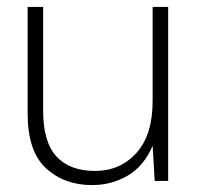

<svg xmlns="http://www.w3.org/2000/svg" viewBox="-20 -524 578 556"><path d="M247 12Q166 12 113 -37Q60 -86 60 -195V-504H105V-202Q105 -113 143.5 -71Q182 -29 255 -29Q328 -29 375 -81Q422 -133 422 -232V-504H467V0H428L422 -102Q397 -43 350 -15.5Q303 12 247 12Z"/></svg>

Font: DM Sans ExtraLight
Style: Regular
Weight: 200
Designer: Colophon Foundry, Jonny Pinhorn
Foundry: Colophon Foundry
Version: Version 4.004; ttfautohint (v1.8.4.7-5d5b)